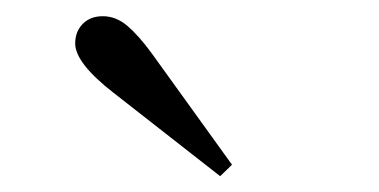

<svg xmlns="http://www.w3.org/2000/svg" viewBox="-20 -734 470 238"><path d="M73.2 -680.2Q73.2 -694.8 82.5 -704.3Q91.8 -713.9 107.4 -713.9Q124 -713.9 138.2 -701.7Q152.3 -689.5 168 -668L267.6 -529.8L252.9 -515.6L121.1 -618.7Q73.2 -655.8 73.2 -680.2Z"/></svg>

Font: Theano Modern
Style: Regular
Weight: 400
Designer: Alexey Kryukov
Version: Version 2.00